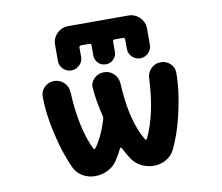

<svg xmlns="http://www.w3.org/2000/svg" viewBox="-85 -925 1170 1010"><g transform="rotate(-10 500.0 -420.0)"><path d="M659.2 -19.5Q623 -19.5 591.3 -35.6Q559.6 -51.8 541 -81.1Q522.5 -110.4 506.8 -140.6Q505.9 -143.6 502.9 -143.6Q500 -143.6 498 -140.6Q483.4 -110.4 463.9 -81.1Q445.3 -51.8 413.1 -35.6Q380.9 -19.5 344.7 -19.5Q308.6 -19.5 278.3 -37.1Q248 -54.7 233.4 -85.9Q198.2 -162.1 175.8 -254.9Q144.5 -380.9 144.5 -479.5Q144.5 -507.8 165 -528.3Q186.5 -549.8 217.8 -549.8Q248 -549.8 270 -528.3Q292 -506.8 293 -475.6Q301.8 -283.2 359.4 -164.1Q361.3 -161.1 364.7 -160.6Q368.2 -160.2 370.1 -163.1Q412.1 -221.7 437.5 -307.6Q440.4 -316.4 437.5 -326.2Q418 -401.4 412.1 -475.6Q411.1 -479.5 411.1 -482.4Q411.1 -508.8 430.7 -528.3Q452.1 -549.8 483.4 -549.8Q514.6 -549.8 536.1 -528.3Q557.6 -506.8 559.6 -475.6Q569.3 -274.4 635.7 -165Q637.7 -162.1 641.1 -162.1Q644.5 -162.1 645.5 -165Q704.1 -286.1 712.9 -477.5Q713.9 -507.8 735.4 -528.8Q756.8 -549.8 787.1 -549.8Q817.4 -549.8 838.9 -528.3Q858.4 -508.8 858.4 -481.4Q858.4 -380.9 828.1 -253.9Q806.6 -162.1 769.5 -85Q754.9 -54.7 724.6 -37.1Q694.3 -19.5 659.2 -19.5ZM624 -650.4V-700.2Q624 -710 614.3 -710H569.3Q559.6 -710 559.6 -700.2V-646.5Q559.6 -623 543 -606Q526.4 -588.9 502 -588.9Q477.5 -588.9 460.9 -606Q444.3 -623 444.3 -646.5V-700.2Q444.3 -710 434.6 -710H389.6Q379.9 -710 379.9 -700.2V-650.4Q379.9 -625 361.3 -606.9Q342.8 -588.9 317.4 -588.9Q292 -588.9 273.9 -606.9Q255.9 -625 255.9 -650.4V-736.3Q255.9 -771.5 280.8 -796.4Q305.7 -821.3 340.8 -821.3H662.1Q697.3 -821.3 722.2 -796.4Q747.1 -771.5 747.1 -736.3V-650.4Q747.1 -625 729 -606.9Q710.9 -588.9 685.5 -588.9Q660.2 -588.9 642.1 -606.9Q624 -625 624 -650.4Z"/></g></svg>

Font: Rounded-X Mgen+ 1mn bold
Style: Bold
Weight: 700
Designer: [Source Han Sans]
Ryoko NISHIZUKA  (kana & ideographs); Paul D. Hunt (Latin, Greek & Cyrillic); Wenlong ZHANG  (bopomofo
Version: Version 1.059.20150602